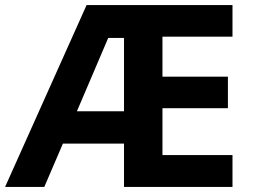

<svg xmlns="http://www.w3.org/2000/svg" viewBox="-20 -734 992 754"><path d="M893 0H467V-170H227L154 0H0L320 -714H893V-590H618V-433H875V-309H618V-125H893ZM282 -297H467V-585H405Z"/></svg>

Font: Noto IKEA Arabic
Style: Bold
Weight: 700
Designer: Monotype Design Team
Foundry: Monotype Imaging Inc.
Version: Version 1.200